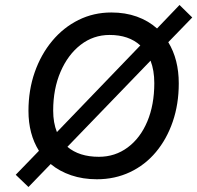

<svg xmlns="http://www.w3.org/2000/svg" viewBox="-20 -710 790 769"><path d="M94 -266Q94 -349 119 -420.5Q144 -492 189 -546Q234 -600 294.5 -630Q355 -660 426 -660Q482 -660 528 -643.5Q574 -627 609 -596L699 -690L750 -640L654 -541Q696 -472 696 -376Q696 -293 672 -223Q648 -153 604.5 -101Q561 -49 500.5 -20.5Q440 8 368 8Q312 8 265 -8Q218 -24 183 -53L94 39L43 -10L136 -106Q94 -173 94 -266ZM193 -267Q193 -218 208 -181L542 -528Q496 -570 419 -570Q354 -570 303 -530.5Q252 -491 222.5 -422.5Q193 -354 193 -267ZM598 -377Q598 -428 583 -467L250 -122Q297 -82 376 -82Q441 -82 491.5 -119.5Q542 -157 570 -223.5Q598 -290 598 -377Z"/></svg>

Font: Overused Grotesk Medium
Style: Italic
Weight: 500
Italic angle: -10°
Version: Version 0.003